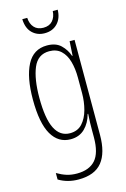

<svg xmlns="http://www.w3.org/2000/svg" viewBox="-142 -783 713 1089"><g transform="rotate(-15 215.0 -238.5)"><path d="M201 -539Q253 -539 282 -511Q311 -483 324 -445H327L332 -529H361V29Q361 134 317.5 188Q274 242 179 242Q114 242 63 211V173Q92 190 119 198.5Q146 207 179 207Q251 207 287.5 166Q324 125 324 33V-8Q324 -30 324.5 -52Q325 -74 327 -104H324Q311 -54 278.5 -22Q246 10 195 10Q123 10 84 -57Q45 -124 45 -263Q45 -393 83 -466Q121 -539 201 -539ZM205 -504Q138 -504 110.5 -438.5Q83 -373 83 -263Q83 -140 112.5 -82Q142 -24 200 -24Q245 -24 272 -53.5Q299 -83 311.5 -129.5Q324 -176 324 -226V-317Q324 -370 312 -412.5Q300 -455 273.5 -479.5Q247 -504 205 -504ZM313 -719Q312 -669 283.5 -639Q255 -609 208 -609Q165 -609 136 -637Q107 -665 105 -719H134Q136 -683 155.5 -662Q175 -641 209 -641Q244 -641 263 -662.5Q282 -684 284 -719Z"/></g></svg>

Font: Noto Sans Arabic UI XCn XLt
Style: Regular
Weight: 200
Width: 2
Designer: Monotype Design Team, Nadine Chahine and Nizar Qandah
Foundry: Monotype Imaging Inc.
Version: Version 2.010; ttfautohint (v1.8.4.7-5d5b)